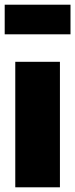

<svg xmlns="http://www.w3.org/2000/svg" viewBox="-38 -797 320 817"><path d="M217 -534V0H27V-534ZM262 -651H-18V-777H262Z"/></svg>

Font: Fira Sans Extra Condensed Black
Style: Regular
Weight: 900
Width: 1
Designer: Carrois Corporate & Edenspiekermann AG
Foundry: Carrois Corporate GbR & Edenspiekermann AG
Version: Version 4.203